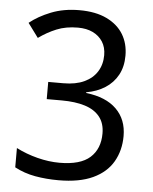

<svg xmlns="http://www.w3.org/2000/svg" viewBox="-53 -768 656 823"><g transform="rotate(5 275.5 -357.0)"><path d="M229 10Q176 10 128.5 1.5Q81 -7 40 -29V-112Q83 -90 132 -77.5Q181 -65 227 -65Q317 -65 358.5 -102.5Q400 -140 400 -206Q400 -250 377.5 -278Q355 -306 313.5 -319Q272 -332 214 -332H149V-406H214Q267 -406 303.5 -423Q340 -440 359 -470.5Q378 -501 378 -541Q378 -575 362.5 -599Q347 -623 320 -636Q293 -649 256 -649Q204 -649 164 -632.5Q124 -616 88 -590L43 -651Q80 -681 134 -702.5Q188 -724 256 -724Q326 -724 373.5 -701Q421 -678 445 -638.5Q469 -599 469 -547Q469 -499 449.5 -463.5Q430 -428 395.5 -406Q361 -384 315 -376V-373Q401 -363 446 -318.5Q491 -274 491 -203Q491 -141 463 -92.5Q435 -44 377 -17Q319 10 229 10Z"/></g></svg>

Font: lmalayalam25
Style: Book
Weight: 400
Designer: Jelle Bosma - Monotype Design Team
Foundry: Monotype Imaging Inc.
Version: Version 2.003